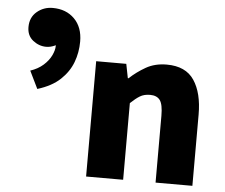

<svg xmlns="http://www.w3.org/2000/svg" viewBox="-51 -768 968 826"><g transform="rotate(5 433.0 -355.0)"><path d="M108 -357 71 -433Q104 -444 126.5 -464Q149 -484 160 -507Q171 -530 171 -548Q171 -554 170.5 -558.5Q170 -563 169 -567H193Q184 -557 166 -549Q148 -541 130 -541Q99 -541 73 -561.5Q47 -582 47 -619Q47 -661 76 -685.5Q105 -710 144 -710Q202 -710 238 -674Q274 -638 274 -576Q274 -529 258 -486.5Q242 -444 206 -410Q170 -376 108 -357ZM350 0V-498H480L492 -437H495Q526 -466 564.5 -488Q603 -510 654 -510Q736 -510 772.5 -455.5Q809 -401 809 -308V0H650V-288Q650 -338 636.5 -356Q623 -374 594 -374Q568 -374 550 -363Q532 -352 510 -331V0Z"/></g></svg>

Font: Source Sans 3 ExtraBold
Style: Regular
Weight: 800
Designer: Paul D. Hunt
Foundry: Adobe
Version: Version 3.052;hotconv 1.1.0;makeotfexe 2.6.0